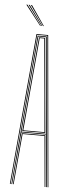

<svg xmlns="http://www.w3.org/2000/svg" viewBox="-63 -981 389 1013"><g transform="rotate(5 132.0 -475.0)"><path d="M30 0 101 -800H163L234 0H230L159 -796H105L34 0ZM38 0 108 -792H156L226 0H222L197 -276H67L42 0ZM67 -280H197L178.8 -486.2L152 -788H112L85.2 -486.2ZM71 -284 89.2 -486.2 116 -784H148L174.8 -486.2L193 -284ZM76 -288H188L170.5 -486.2L144 -780H120L93.5 -486.2ZM46 0 70 -272H194L218 0H214L190 -268H74L50 0ZM116.2 -845 34.2 -950H40.2L120.2 -845ZM124.2 -845 46.2 -950H52.2L128.2 -845ZM132.2 -845 58.2 -950H64.2L136.2 -845Z"/></g></svg>

Font: Big Shoulders Inline Display Thin
Style: Regular
Weight: 100
Designer: Patric King
Foundry: XO Type Co
Version: Version 1.000